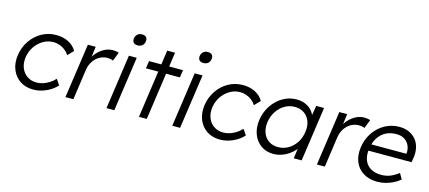

<svg xmlns="http://www.w3.org/2000/svg" viewBox="-56 -1255 3971 1776"><g transform="rotate(15 1929.0 -367.0)"><path d="M292 10Q218 10 165 -25.5Q112 -61 87 -122.5Q62 -184 73 -262Q85 -340 127 -401.5Q169 -463 232 -498Q295 -533 370 -533Q437 -533 488.5 -506.5Q540 -480 566 -433L514 -379Q499 -404 475 -423Q451 -442 422 -452.5Q393 -463 363 -463Q310 -463 264.5 -436.5Q219 -410 188 -365Q157 -320 148 -262Q140 -204 158 -158.5Q176 -113 214.5 -87Q253 -61 305 -61Q335 -61 365 -70.5Q395 -80 424 -98Q453 -116 478 -143L515 -89Q474 -44 413.5 -17Q353 10 292 10Z M599 0 674 -522H749L731 -383L725 -402Q741 -437 770 -467Q799 -497 835.5 -515Q872 -533 913 -533Q930 -533 944.5 -530.5Q959 -528 969 -524L936 -440Q924 -446 910.5 -448.5Q897 -451 885 -451Q851 -451 822.5 -439Q794 -427 772 -405.5Q750 -384 736 -356Q722 -328 717 -296L675 0Z M992 0 1067 -522H1142L1067 0ZM1120 -635Q1092 -635 1079.5 -649.5Q1067 -664 1070 -689Q1074 -714 1091 -729Q1108 -744 1135 -744Q1162 -744 1175 -729.5Q1188 -715 1184 -689Q1181 -665 1164 -650Q1147 -635 1120 -635Z M1303 0 1397 -659H1472L1378 0ZM1249 -450 1260 -522H1585L1574 -450Z M1622 0 1697 -522H1772L1697 0ZM1750 -635Q1722 -635 1709.5 -649.5Q1697 -664 1700 -689Q1704 -714 1721 -729Q1738 -744 1765 -744Q1792 -744 1805 -729.5Q1818 -715 1814 -689Q1811 -665 1794 -650Q1777 -635 1750 -635Z M2080 10Q2006 10 1953 -25.5Q1900 -61 1875 -122.5Q1850 -184 1861 -262Q1873 -340 1915 -401.5Q1957 -463 2020 -498Q2083 -533 2158 -533Q2225 -533 2276.5 -506.5Q2328 -480 2354 -433L2302 -379Q2287 -404 2263 -423Q2239 -442 2210 -452.5Q2181 -463 2151 -463Q2098 -463 2052.5 -436.5Q2007 -410 1976 -365Q1945 -320 1936 -262Q1928 -204 1946 -158.5Q1964 -113 2002.5 -87Q2041 -61 2093 -61Q2123 -61 2153 -70.5Q2183 -80 2212 -98Q2241 -116 2266 -143L2303 -89Q2262 -44 2201.5 -17Q2141 10 2080 10Z M2590 10Q2522 10 2472 -25.5Q2422 -61 2398.5 -122.5Q2375 -184 2386 -262Q2398 -341 2439.5 -402Q2481 -463 2541.5 -498Q2602 -533 2671 -533Q2712 -533 2745.5 -521Q2779 -509 2803.5 -487.5Q2828 -466 2842 -437.5Q2856 -409 2859 -376L2838 -387L2861 -522H2936L2861 0H2785L2803 -128L2825 -141Q2814 -111 2790 -83.5Q2766 -56 2734.5 -35Q2703 -14 2666 -2Q2629 10 2590 10ZM2617 -62Q2669 -62 2713.5 -87.5Q2758 -113 2788 -158.5Q2818 -204 2826 -262Q2835 -320 2818 -365Q2801 -410 2763.5 -436Q2726 -462 2674 -462Q2621 -462 2577 -436Q2533 -410 2503 -365Q2473 -320 2464 -262Q2456 -205 2472.5 -159.5Q2489 -114 2526.5 -88Q2564 -62 2617 -62Z M3007 0 3082 -522H3157L3139 -383L3133 -402Q3149 -437 3178 -467Q3207 -497 3243.5 -515Q3280 -533 3321 -533Q3338 -533 3352.5 -530.5Q3367 -528 3377 -524L3344 -440Q3332 -446 3318.5 -448.5Q3305 -451 3293 -451Q3259 -451 3230.5 -439Q3202 -427 3180 -405.5Q3158 -384 3144 -356Q3130 -328 3125 -296L3083 0Z M3587 10Q3509 10 3453 -24Q3397 -58 3372 -119Q3347 -180 3358 -259Q3367 -320 3393 -369.5Q3419 -419 3458.5 -456Q3498 -493 3549 -513.5Q3600 -534 3656 -534Q3709 -534 3750 -515Q3791 -496 3817.5 -462.5Q3844 -429 3853.5 -383Q3863 -337 3853 -282L3847 -247H3412L3410 -310H3799L3779 -293L3782 -317Q3785 -353 3771 -386.5Q3757 -420 3725.5 -441Q3694 -462 3646 -462Q3590 -462 3546 -439.5Q3502 -417 3473.5 -373Q3445 -329 3436 -264Q3427 -202 3444.5 -156.5Q3462 -111 3503 -86Q3544 -61 3607 -61Q3644 -61 3682 -73.5Q3720 -86 3770 -123L3801 -69Q3775 -46 3740.5 -28.5Q3706 -11 3666.5 -0.5Q3627 10 3587 10Z"/></g></svg>

Font: Lexend Light
Style: Italic
Weight: 300
Italic angle: -8.13011°
Designer: Bonnie Shaver-Troup, Thomas Jockin
Foundry: Lexend
Version: Version 1.007